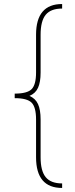

<svg xmlns="http://www.w3.org/2000/svg" viewBox="-20 -785 373 949"><path d="M52.7 -299.8V-322.3Q114.3 -322.3 136.2 -344.2Q158.2 -366.2 158.2 -426.8V-613.3Q158.2 -765.1 287.1 -765.1V-742.7Q231.4 -742.7 206.1 -712.2Q180.7 -681.6 180.7 -613.3V-426.8Q180.7 -378.9 168 -351.1Q155.3 -323.2 125.5 -311Q155.3 -298.3 168 -270.3Q180.7 -242.2 180.7 -194.3V-7.8Q180.7 60.1 206.1 90.8Q231.4 121.6 287.1 121.6V144Q158.2 144 158.2 -7.8V-194.3Q158.2 -255.4 136.2 -277.6Q114.3 -299.8 52.7 -299.8Z"/></svg>

Font: Inter Display Thin
Style: Regular
Weight: 100
Designer: Rasmus Andersson
Foundry: rsms
Version: Version 4.000;git-a52131595